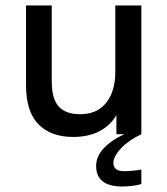

<svg xmlns="http://www.w3.org/2000/svg" viewBox="-20 -490 610 701"><path d="M247 10Q166 10 120.5 -36Q75 -82 75 -180V-470H169V-192Q169 -129 194.5 -101Q220 -73 273 -73Q334 -73 367.5 -114.5Q401 -156 401 -229V-470H496V0H405V-70Q384 -33 344 -11.5Q304 10 247 10ZM427 191Q331 191 331 116Q331 80 360 50Q389 20 434 0H496Q451 21 422.5 51Q394 81 394 105Q394 135 433 135Q445 135 462.5 133.5Q480 132 496 129V182Q478 187 459.5 189Q441 191 427 191Z"/></svg>

Font: Gantari Medium
Style: Regular
Weight: 500
Designer: Anugrah Pasau
Foundry: Lafontype
Version: Version 1.000; ttfautohint (v1.8.4.7-5d5b)